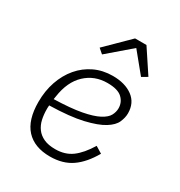

<svg xmlns="http://www.w3.org/2000/svg" viewBox="-180 -886 960 1023"><g transform="rotate(30 300.0 -374.0)"><path d="M275 12Q179 12 128 -43.5Q77 -99 77 -210Q77 -278 97 -336Q117 -394 153.5 -437Q190 -480 240.5 -504Q291 -528 352 -528Q428 -528 474.5 -493.5Q521 -459 521 -395Q521 -369 508.5 -340Q496 -311 456 -286Q416 -261 339.5 -243Q263 -225 136 -222Q135 -214 135 -207Q135 -200 135 -198Q135 -165 141.5 -136Q148 -107 164.5 -84.5Q181 -62 209 -49Q237 -36 280 -36Q340 -36 382 -67Q424 -98 463 -162L504 -137Q461 -62 407 -25Q353 12 275 12ZM346 -481Q267 -481 212 -429.5Q157 -378 143 -281L140 -263Q244 -266 307.5 -278Q371 -290 406 -308.5Q441 -327 452.5 -349Q464 -371 464 -393Q464 -430 437 -455.5Q410 -481 346 -481ZM424 -760 518 -618 484 -598 385 -719 244 -598 215 -623 354 -760Z"/></g></svg>

Font: IBM Plex Mono Light
Style: Italic
Weight: 300
Italic angle: -9°
Monospace: yes
Designer: Mike Abbink, Paul van der Laan, Pieter van Rosmalen
Foundry: Bold Monday
Version: Version 2.3